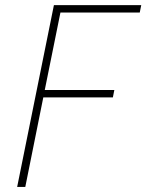

<svg xmlns="http://www.w3.org/2000/svg" viewBox="-20 -740 579 760"><path d="M47.9 0 193.4 -719.7H539.1L533.2 -690.4H219.2L157.2 -383.8H432.6L426.8 -354.5H151.4L80.1 0Z"/></svg>

Font: Reddit Sans ExtraLight
Style: Italic
Weight: 250
Italic angle: -11.25°
Designer: Stephen Hutchings
Version: Version 1.013